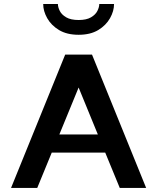

<svg xmlns="http://www.w3.org/2000/svg" viewBox="-20 -930 782 950"><path d="M34.6 0 302.6 -660H435.2L703.2 0H572.6L484.3 -214.7L540 -175H197.8L252.4 -214.7L164.2 0ZM257 -224 234.1 -264.6H503.6L480.8 -224L353.7 -534.3H384.3ZM544.3 -910.3Q544.3 -875.3 524.4 -840Q504.5 -804.6 465.8 -781.2Q427.1 -757.9 369.1 -757.9Q311.1 -757.9 272.3 -781.2Q233.5 -804.6 213.6 -840Q193.7 -875.3 193.7 -910.3H266.5Q266.5 -894.7 275.8 -876Q285.1 -857.3 307.7 -844.2Q330.4 -831 369.1 -831Q407.7 -831 430.1 -844.2Q452.5 -857.3 461.9 -876Q471.2 -894.7 471.2 -910.3Z"/></svg>

Font: Panamera Thin
Style: Regular
Weight: 100
Designer: Bastien Sozeau
Foundry: NBR — Bastien Sozeau
Version: Version 3.003;gftools[0.9.33]